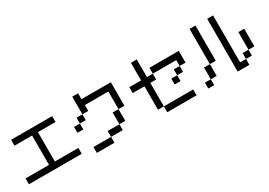

<svg xmlns="http://www.w3.org/2000/svg" viewBox="16 -1867 3969 2834"><g transform="rotate(-30 2000.0 -450.0)"><path d="M0 -100V-200H400V-700H100V-800H800V-700H500V-200H900V-100Z M1000 -400V-500H1100V-400ZM1200 -500H1100V-600H1200ZM1200 -600V-900H1300V-800H1800V-400H1700V-700H1300V-600ZM1400 -100V-200H1600V-100ZM1400 0H1100V-100H1400ZM1600 -200V-400H1700V-200Z M2000 -500V-600H2200V-900H2300V-600H2400V-500H2300V-100H2200V-500ZM2900 -500H2800V-600H2400V-700H2900ZM2600 -300V-400H2700V-300ZM2800 -100V0H2300V-100ZM2800 -500V-400H2700V-500Z M3000 0V-100H3100V0ZM3800 -200V-100H3700V-200ZM3800 -500H3900V-200H3800ZM3100 -100V-300H3200V-100ZM3200 -300V-900H3300V-300ZM3500 0V-900H3600V-100H3700V0Z"/></g></svg>

Font: GalmuriMono9 Regular
Style: Regular
Weight: 400
Designer: Lee Minseo (quiple)
Version: Version 2.399;hotconv 1.1.1;makeotfexe 2.6.0 DEVELOPMENT